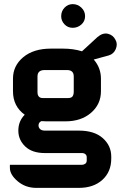

<svg xmlns="http://www.w3.org/2000/svg" viewBox="-20 -712 587 932"><path d="M333 -577Q309 -577 293 -594Q277 -611 277 -633Q277 -658 293.5 -675Q310 -692 333 -692Q357 -692 375 -675Q393 -658 393 -633.5Q393 -609 375 -593Q357 -577 333 -577ZM508 -443 435 -423Q470 -383 470 -330V-269Q470 -206 422 -164.5Q374 -123 298 -123H205Q193 -123 181 -124Q167 -118 167 -103Q167 -93 174.5 -85.5Q182 -78 198 -78H363Q438 -78 479 -41.5Q520 -5 520 48V58Q520 122 477 161Q434 200 363 200H156Q104 200 66 168Q28 136 28 103V88H378Q386 88 393.5 83Q401 78 401 67V51Q401 42 394.5 36.5Q388 31 378 31H198Q136 31 102.5 -1Q69 -33 69 -78Q69 -124 100 -155Q43 -196 43 -269V-330Q43 -393 93 -434.5Q143 -476 227 -476H286Q336 -476 378 -463L453 -532Q479 -554 504 -548Q529 -542 541 -518Q552 -498 542 -474Q532 -450 508 -443ZM338 -341Q338 -372 305 -372H197Q162 -372 162 -341V-265Q162 -236 188 -236H310Q326 -236 332 -244Q338 -252 338 -268Z"/></svg>

Font: FifthLeg
Style: Bold
Weight: 700
Designer: Jakub Steiner
Version: Version 1.0